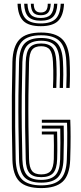

<svg xmlns="http://www.w3.org/2000/svg" viewBox="-20 -978 425 1006"><path d="M196 7.5Q117.5 7.5 82.2 -27.1Q47 -61.8 45 -141.8Q43 -223.8 42.2 -306.2Q41.5 -388.8 42.1 -475Q42.8 -561.2 45 -654.5Q47.5 -735 82 -771.2Q116.5 -807.5 195.5 -807.5Q269.2 -807.5 304.9 -773.9Q340.5 -740.2 344.8 -659.2Q346.5 -623.5 346.5 -588.4Q346.5 -553.2 344.8 -517.2H327.2Q328.8 -549 329 -584.2Q329.2 -619.5 327.2 -658.2Q323.5 -731.8 292.5 -762.5Q261.5 -793.2 195.5 -793.2Q125 -793.2 94.9 -760.2Q64.8 -727.2 62.5 -654Q60.5 -566.5 59.6 -482.5Q58.8 -398.5 59.5 -314.4Q60.2 -230.2 62.2 -142Q64.5 -67.8 96.2 -37.2Q128 -6.8 196 -6.8Q264.5 -6.8 296 -37.8Q327.5 -68.8 330.2 -142.2Q331.8 -182.2 332.1 -217Q332.5 -251.8 332.4 -281.4Q332.2 -311 331.2 -335H199.2V-350.5H348.2Q349.8 -312.2 349.9 -261.4Q350 -210.5 347.8 -141.2Q344.8 -59.5 308.1 -26Q271.5 7.5 196 7.5ZM196 -21Q135.5 -21 108.5 -48.9Q81.5 -76.8 79.8 -142.2Q77.8 -230 76.8 -312Q75.8 -394 76.6 -477.5Q77.5 -561 79.8 -653.5Q81.8 -722 109.1 -750.5Q136.5 -779 195.5 -779Q253.8 -779 280.1 -750.9Q306.5 -722.8 309.8 -657.2Q311.8 -619.2 311.6 -586.1Q311.5 -553 310 -517.2H292.5Q294 -551.8 294.1 -585.5Q294.2 -619.2 292.5 -656Q289.5 -715.8 266.8 -740.1Q244 -764.5 195.5 -764.5Q145.8 -764.5 122.4 -739.4Q99 -714.2 97.2 -652.8Q94.8 -560.2 94 -476.5Q93.2 -392.8 94.1 -311.1Q95 -229.5 97.2 -142.8Q99 -85 121.6 -60.2Q144.2 -35.5 196 -35.5Q246.2 -35.5 269.9 -59.9Q293.5 -84.2 295.2 -143.5Q296.5 -185 296.5 -229.8Q296.5 -274.5 295.8 -304.2H199.2V-319.8H313.8Q314.8 -287.5 314.6 -245.1Q314.5 -202.8 312.8 -142.8Q310.5 -77.8 283.9 -49.4Q257.2 -21 196 -21ZM196 -49.8Q152.8 -49.8 134.4 -71.5Q116 -93.2 114.8 -143.5Q112.5 -230.5 111.6 -312.2Q110.8 -394 111.5 -477.4Q112.2 -560.8 114.8 -652.5Q116.5 -705.5 134.9 -727.9Q153.2 -750.2 195.5 -750.2Q235.8 -750.2 254.1 -728.8Q272.5 -707.2 275 -655.2Q276.8 -619.5 276.6 -586.9Q276.5 -554.2 275 -517.2H257.5Q258.8 -542.5 259.1 -564.6Q259.5 -586.8 259.1 -608.5Q258.8 -630.2 257.5 -654Q255.2 -699.5 241.1 -717.6Q227 -735.8 195.5 -735.8Q162.5 -735.8 148 -717.1Q133.5 -698.5 132.2 -652Q129.8 -561.5 129 -479.2Q128.2 -397 129.1 -315.2Q130 -233.5 132.2 -144Q133.5 -100.5 147.8 -82.4Q162 -64.2 196 -64.2Q230.5 -64.2 245.5 -82.2Q260.5 -100.2 262 -145Q263 -181.8 262.5 -216.9Q262 -252 261.5 -273.5H199.2V-289H279.2Q279.8 -265.8 280.2 -228.1Q280.8 -190.5 279.5 -144.2Q277.8 -92.8 258.5 -71.2Q239.2 -49.8 196 -49.8ZM193.5 -840.8Q130.8 -840.8 102.5 -868.2Q74.2 -895.8 71.8 -958.5H89Q91.2 -903 115.6 -879.1Q140 -855.2 193.5 -855.2Q247 -855.2 271.4 -879.1Q295.8 -903 298 -958.5H315.5Q312.5 -895.8 284.2 -868.2Q256 -840.8 193.5 -840.8ZM193.5 -869.5Q148.8 -869.5 128.6 -890.1Q108.5 -910.8 106.5 -958.5H124Q125.5 -918.5 141.6 -901.1Q157.8 -883.8 193.5 -883.8Q229.2 -883.8 245.4 -901.1Q261.5 -918.5 263.2 -958.5H280.5Q278.5 -910.8 258.2 -890.1Q238 -869.5 193.5 -869.5ZM193.5 -898.2Q166.8 -898.2 154.6 -912.2Q142.5 -926.2 141.5 -958.5H156.8Q157 -934 166.1 -923.2Q175.2 -912.5 193.5 -912.5Q212.2 -912.5 221.4 -923.2Q230.5 -934 230.2 -958.5H245.8Q244.5 -926.2 232.4 -912.2Q220.2 -898.2 193.5 -898.2Z"/></svg>

Font: Big Shoulders Inline Display Thin SemiBold
Style: Regular
Weight: 600
Version: Version 2.002